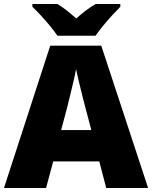

<svg xmlns="http://www.w3.org/2000/svg" viewBox="-20 -947 766 967"><path d="M515 0 480 -134H248L212 0H0L233 -717H490L726 0ZM409 -409Q404 -428 395 -463.5Q386 -499 377 -537Q368 -575 363 -599Q359 -575 350.5 -539Q342 -503 333.5 -468Q325 -433 319 -409L288 -292H440ZM269 -767Q254 -790 231.5 -817Q209 -844 185.5 -869.5Q162 -895 143 -913V-927H269Q295 -911 316.5 -894Q338 -877 364 -854Q390 -877 413 -894.5Q436 -912 462 -927H586V-913Q569 -896 545.5 -870.5Q522 -845 499.5 -817.5Q477 -790 461 -767Z"/></svg>

Font: Noto Sans Meetei Mayek Black
Style: Regular
Weight: 900
Designer: Monotype Design Team and Neelakash Kshetrimayum
Foundry: Monotype Imaging Inc.
Version: Version 2.002; ttfautohint (v1.8.4.7-5d5b)